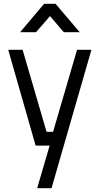

<svg xmlns="http://www.w3.org/2000/svg" viewBox="-20 -760 522 1002"><path d="M98 -500 223 -72H257L382 -500H457L249 222H174L239 0H166L23 -500ZM210 -740H270L396 -592H313L241 -676L168 -592H85Z"/></svg>

Font: Panefresco 400wt
Style: Regular
Weight: 400
Foundry: Campivisivi & Chank Co
Version: Version 1.002